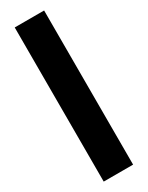

<svg xmlns="http://www.w3.org/2000/svg" viewBox="-262 -849 854 1109"><g transform="rotate(-30 164.5 -294.0)"><path d="M263 -808V220H67V-808Z"/></g></svg>

Font: Encode Sans Narrow
Style: Black
Weight: 900
Designer: Pablo Impallari, Andres Torresi
Foundry: Pablo Impallari, Andres Torresi
Version: Version 1.000; ttfautohint (v1.00) -l 8 -r 50 -G 200 -x 14 -